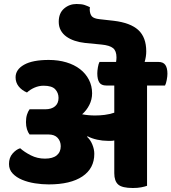

<svg xmlns="http://www.w3.org/2000/svg" viewBox="-20 -930 858 961"><path d="M430 -894Q429 -890 429 -882Q430 -859 440 -848Q450 -837 478 -834L549 -826Q633 -816 672.5 -779.5Q712 -743 712 -673Q712 -647 704 -620H773Q797 -620 807.5 -605Q818 -590 818 -561Q818 -548 814.5 -529.5Q811 -511 806 -502H716V0Q705 4 687 7.5Q669 11 645 11Q591 11 571.5 -6.5Q552 -24 552 -63V-227Q544 -225 536 -225Q528 -225 520 -225Q493 -225 466 -231Q439 -237 418 -248L416 -245Q432 -231 442 -207Q452 -183 452 -160Q452 -87 392.5 -47Q333 -7 224 -7Q190 -7 155 -12.5Q120 -18 91 -30Q62 -42 43.5 -61.5Q25 -81 25 -109Q25 -141 43 -161.5Q61 -182 81 -188Q102 -169 134.5 -152.5Q167 -136 205 -136Q244 -136 264 -152.5Q284 -169 284 -198Q284 -223 268.5 -240Q253 -257 222 -257H128Q120 -267 115 -283Q110 -299 110 -319Q110 -340 115 -356Q120 -372 128 -383H206Q238 -383 255.5 -398Q273 -413 273 -440Q273 -465 256.5 -483Q240 -501 198 -501Q175 -501 153 -491.5Q131 -482 115 -467Q89 -478 73.5 -497.5Q58 -517 58 -543Q58 -582 100.5 -606Q143 -630 224 -630Q272 -630 312 -618Q352 -606 380.5 -584Q409 -562 425 -531Q441 -500 441 -463Q441 -432 427 -404.5Q413 -377 391 -358Q422 -352 456 -352Q480 -352 504 -355Q528 -358 552 -366V-502H512Q487 -502 477 -517.5Q467 -533 467 -563Q467 -575 470 -593Q473 -611 478 -620H561Q562 -626 562.5 -632Q563 -638 563 -643Q563 -675 546 -689Q529 -703 488 -707L406 -715Q378 -718 354 -726Q330 -734 312 -747Q294 -760 284 -778.5Q274 -797 274 -821Q274 -864 300.5 -887Q327 -910 363 -910Q389 -910 403.5 -905Q418 -900 430 -894Z"/></svg>

Font: Baloo 2 ExtraBold
Style: Regular
Weight: 800
Designer: Sarang Kulkarni and Ek Type
Foundry: Ek Type
Version: Version 1.640;hotconv 1.0.111;makeotfexe 2.5.65597; ttfautoh